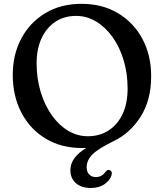

<svg xmlns="http://www.w3.org/2000/svg" viewBox="-20 -736 835 978"><path d="M395.5 -716.5Q501 -716.5 581 -668.8Q661 -621 705.5 -537.8Q750 -454.5 750 -348Q750 -226 696.2 -141.5Q642.5 -57 558.5 -17Q480.5 21 451 50.5Q421.5 80 421.5 115.5Q421.5 140.5 435 153.2Q448.5 166 468 166Q482 166 495 159.8Q508 153.5 516.5 140Q527 127.5 537 130Q543 131 547.5 138Q552 145 547.5 157.5Q540.5 182 512.8 201.8Q485 221.5 443 221.5Q394.5 221.5 366.5 196.8Q338.5 172 338.5 131Q338.5 66.5 419.5 17.5Q407.5 18 397.5 18Q292 18 212.8 -29.8Q133.5 -77.5 89.2 -161.8Q45 -246 45 -355Q45 -458 88.5 -539.8Q132 -621.5 210.8 -669Q289.5 -716.5 395.5 -716.5ZM630 -285Q630 -361.5 610 -428.5Q590 -495.5 554 -546.2Q518 -597 470.2 -626Q422.5 -655 367.5 -655Q306.5 -655 261.5 -624.8Q216.5 -594.5 191.5 -540.5Q166.5 -486.5 166.5 -414Q166.5 -336 187 -268.5Q207.5 -201 243.2 -150Q279 -99 326.2 -70.5Q373.5 -42 427.5 -42Q487.5 -42 533.2 -71.5Q579 -101 604.5 -155.5Q630 -210 630 -285Z"/></svg>

Font: Fraunces 9pt SuperSoft
Style: Regular
Weight: 400
Version: Version 1.000;[b76b70a41]